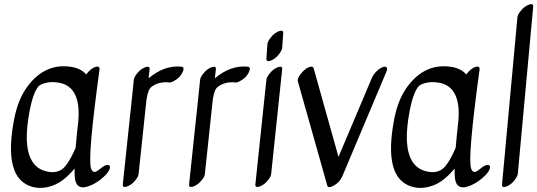

<svg xmlns="http://www.w3.org/2000/svg" viewBox="-20 -862 2586 924"><path d="M412 32Q357 54 344 12Q338 -5 339 -51Q287 12 234 31Q181 50 135 37Q-8 -3 49 -293Q68 -389 116 -451Q198 -557 317 -541Q367 -535 395 -504Q418 -535 443 -541Q451 -543 455.5 -539.5Q460 -536 459 -528Q401 -105 418 -52Q426 -28 444 -37Q452 -41 467 -53.5Q482 -66 494.5 -68Q507 -70 509 -60.5Q511 -51 500.5 -35Q490 -19 465 1Q440 21 412 32ZM344 -151Q351 -231 354 -253Q380 -449 257 -465Q227 -469 205 -464Q175 -458 164 -445Q139 -413 123 -331Q107 -249 109 -186Q115 -62 197 -39Q260 -21 294 -62Q319 -92 344 -151Z M684 -540Q702 -544 700 -529L695 -485Q772 -550 854 -541Q868 -539 861 -520Q851 -494 828 -479Q805 -464 796 -465Q745 -471 709 -444Q692 -431 685 -383L647 -25Q646 -13 634 2.5Q622 18 609 26.5Q596 35 587 37Q569 41 571 25L608 -325Q608 -327 609 -333L624 -478Q625 -489 637 -505Q649 -521 662 -529.5Q675 -538 684 -540Z M1003 -540Q1021 -544 1019 -529L1014 -485Q1091 -550 1173 -541Q1187 -539 1180 -520Q1170 -494 1147 -479Q1124 -464 1115 -465Q1064 -471 1028 -444Q1011 -431 1004 -383L966 -25Q965 -13 953 2.5Q941 18 928 26.5Q915 35 906 37Q888 41 890 25L927 -325Q927 -327 928 -333L943 -478Q944 -489 956 -505Q968 -521 981 -529.5Q994 -538 1003 -540Z M1322 -540Q1340 -544 1338 -529L1285 -25Q1284 -13 1272 2.5Q1260 18 1247 26.5Q1234 35 1225 37Q1207 41 1209 25L1262 -478Q1263 -489 1275 -505Q1287 -521 1300 -529.5Q1313 -538 1322 -540ZM1326 -713Q1344 -718 1343 -702L1338 -632Q1337 -621 1325.5 -605Q1314 -589 1301 -580Q1288 -571 1279 -569Q1261 -564 1262 -580L1267 -650Q1268 -661 1279.5 -677Q1291 -693 1304 -702Q1317 -711 1326 -713Z M1489 -535 1609 -107 1770 -488Q1776 -502 1790.5 -517Q1805 -532 1819.5 -538Q1834 -544 1840 -538.5Q1846 -533 1840 -518L1628 -15Q1613 20 1578 35Q1558 44 1555 31L1413 -472Q1411 -481 1420.5 -496.5Q1430 -512 1445 -525Q1460 -538 1473 -540.5Q1486 -543 1489 -535Z M2241 32Q2186 54 2173 12Q2167 -5 2168 -51Q2116 12 2063 31Q2010 50 1964 37Q1821 -3 1878 -293Q1897 -389 1945 -451Q2027 -557 2146 -541Q2196 -535 2224 -504Q2247 -535 2272 -541Q2280 -543 2284.5 -539.5Q2289 -536 2288 -528Q2230 -105 2247 -52Q2255 -28 2273 -37Q2281 -41 2296 -53.5Q2311 -66 2323.5 -68Q2336 -70 2338 -60.5Q2340 -51 2329.5 -35Q2319 -19 2294 1Q2269 21 2241 32ZM2173 -151Q2180 -231 2183 -253Q2209 -449 2086 -465Q2056 -469 2034 -464Q2004 -458 1993 -445Q1968 -413 1952 -331Q1936 -249 1938 -186Q1944 -62 2026 -39Q2089 -21 2123 -62Q2148 -92 2173 -151Z M2529 -841Q2547 -846 2546 -830L2472 -26Q2471 -15 2459 1.5Q2447 18 2434 26.5Q2421 35 2413 37Q2395 42 2396 26L2470 -778Q2471 -790 2483 -806Q2495 -822 2508 -830.5Q2521 -839 2529 -841Z"/></svg>

Font: Kavivanar
Style: Regular
Weight: 400
Designer: Tharique Azeez
Foundry: Tharique Azeez
Version: Version 1.88